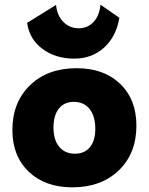

<svg xmlns="http://www.w3.org/2000/svg" viewBox="-20 -792 637 822"><path d="M298 -541Q218 -541 162 -582.5Q106 -624 96 -694L220 -771Q224 -726 251 -698.5Q278 -671 317 -671Q355 -671 380.5 -698Q406 -725 410 -772L491 -716Q478 -636 426 -588.5Q374 -541 298 -541ZM290 10Q173 10 103 -57Q33 -124 33 -235Q33 -354 108.5 -427Q184 -500 308 -500Q425 -500 494.5 -433Q564 -366 564 -254Q564 -135 488.5 -62.5Q413 10 290 10ZM301 -134Q342 -134 365 -162Q388 -190 388 -240Q388 -295 363.5 -325.5Q339 -356 296 -356Q255 -356 232 -327Q209 -298 209 -246Q209 -193 233.5 -163.5Q258 -134 301 -134Z"/></svg>

Font: Cantarell Extra Bold
Style: Regular
Weight: 800
Designer: Dave Crossland, Nikolaus Waxweiler, Florian Fecher, Jacques Le Bailly, Eben Sorkin, Alexei Vanyashin, Alexios Zavras, Em
Version: Version 0.303